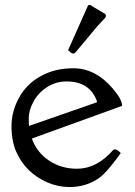

<svg xmlns="http://www.w3.org/2000/svg" viewBox="-20 -754 550 783"><path d="M338.9 -731.4Q345.2 -736.8 351.6 -731.4L409.2 -696.8Q414.6 -689 409.2 -681.6Q409.2 -681.6 377 -647L288.1 -540.5Q277.3 -528.3 259.8 -547.4Q256.8 -550.3 260.3 -555.2ZM376 -339.4Q347.2 -421.9 251.5 -421.9Q208 -421.9 171.9 -398.7Q135.7 -375.5 116.5 -339.6Q97.2 -303.7 97.2 -272Q97.2 -240.2 99.1 -240.7L375 -336.9V-339.8ZM109.9 -189Q130.9 -131.3 180.7 -98.6Q230.5 -65.9 293.9 -65.9Q374.5 -65.9 440.9 -141.6Q451.2 -151.4 471.2 -131.3Q472.7 -129.9 470.7 -127Q415 -49.8 384.3 -28.3Q332 8.8 263.7 8.8Q217.3 8.8 173.8 -9.8Q84.5 -48.8 46.4 -134.8Q26.9 -178.7 26.9 -239Q26.9 -299.3 57.4 -355.2Q87.9 -411.1 145.8 -443.4Q203.6 -475.6 278.8 -475.6Q370.6 -475.6 441.9 -390.6Q478 -347.7 478 -322.3Z"/></svg>

Font: Della Respira
Style: Regular
Weight: 500
Version: Version 0.201